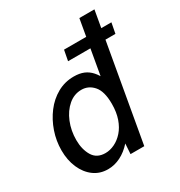

<svg xmlns="http://www.w3.org/2000/svg" viewBox="-178 -872 939 1004"><g transform="rotate(-30 291.0 -370.0)"><path d="M184 10Q135 10 98.5 -17Q62 -44 41.5 -91Q21 -138 21 -197Q21 -254 39.5 -308Q58 -362 91 -405.5Q124 -449 169.5 -474.5Q215 -500 269 -500Q304 -500 329 -489.5Q354 -479 373 -457.5Q392 -436 407 -403L386 -396L448 -750H539L407 0H324L328 -62Q297 -27 260 -8.5Q223 10 184 10ZM214 -70Q242 -70 270 -83.5Q298 -97 321 -123Q344 -149 357.5 -187.5Q371 -226 371 -277Q371 -352 341.5 -386Q312 -420 269 -420Q225 -420 190 -390Q155 -360 135 -311Q115 -262 115 -205Q115 -149 138.5 -109.5Q162 -70 214 -70ZM284 -584 296 -647H582L570 -584Z"/></g></svg>

Font: Cabin VF Beta
Style: Italic
Weight: 400
Italic angle: -7°
Designer: Pablo Impallari
Foundry: Pablo Impallari. http://www.impallari.com Igino Marini. http://www.ikern.com
Version: Version 2.300